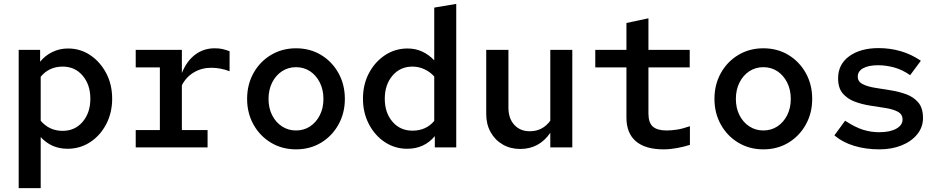

<svg xmlns="http://www.w3.org/2000/svg" viewBox="-20 -757 4840 986"><path d="M76 209V-501H186V-440Q212 -472 249 -490Q286 -508 329 -508Q393 -508 444 -473.5Q495 -439 525.5 -381Q556 -323 556 -250Q556 -178 525.5 -119.5Q495 -61 443 -27Q391 7 327 7Q244 7 189 -53V209ZM302 -85Q365 -85 404.5 -131.5Q444 -178 444 -250Q444 -322 404.5 -368.5Q365 -415 302 -415Q232 -415 189 -363V-137Q233 -85 302 -85Z M677 0V-89H801V-411H677V-501H914V-382Q939 -444 982.5 -476.5Q1026 -509 1082 -509Q1105 -509 1121 -505.5Q1137 -502 1159 -494V-391Q1137 -400 1112.5 -404.5Q1088 -409 1065 -409Q1016 -409 976 -385.5Q936 -362 914 -319V-89H1046V0Z M1500 10Q1429 10 1372 -24Q1315 -58 1282 -117Q1249 -176 1249 -249Q1249 -323 1282 -382Q1315 -441 1372 -475Q1429 -509 1500 -509Q1572 -509 1628.5 -475Q1685 -441 1718 -382Q1751 -323 1751 -249Q1751 -176 1718 -117Q1685 -58 1628.5 -24Q1572 10 1500 10ZM1500 -87Q1541 -87 1572.5 -108Q1604 -129 1622.5 -165.5Q1641 -202 1641 -249Q1641 -296 1622.5 -333Q1604 -370 1572.5 -391Q1541 -412 1500 -412Q1460 -412 1428 -391Q1396 -370 1377.5 -333Q1359 -296 1359 -249Q1359 -202 1377.5 -165.5Q1396 -129 1428 -108Q1460 -87 1500 -87Z M2071 7Q2008 7 1956.5 -27Q1905 -61 1874.5 -119.5Q1844 -178 1844 -250Q1844 -323 1874.5 -381Q1905 -439 1957 -473.5Q2009 -508 2073 -508Q2114 -508 2148.5 -492Q2183 -476 2210 -447V-718L2323 -737V0H2213V-58Q2159 7 2071 7ZM2098 -86Q2168 -86 2210 -136V-364Q2190 -387 2160.5 -401Q2131 -415 2098 -415Q2035 -415 1995.5 -368.5Q1956 -322 1956 -250Q1956 -178 1995.5 -132Q2035 -86 2098 -86Z M2652 8Q2601 8 2561.5 -15Q2522 -38 2499.5 -78.5Q2477 -119 2477 -171V-501H2591V-204Q2591 -149 2621 -116Q2651 -83 2701 -83Q2766 -83 2806 -137V-501H2919V0H2806V-75Q2749 8 2652 8Z M3388 10Q3294 10 3245.5 -31.5Q3197 -73 3197 -153V-411H3037V-501H3197V-639L3310 -663V-501H3522V-411H3310V-174Q3310 -127 3332.5 -107Q3355 -87 3403 -87Q3429 -87 3457.5 -91.5Q3486 -96 3523 -109V-13Q3492 -3 3456 3.5Q3420 10 3388 10Z M3900 10Q3829 10 3772 -24Q3715 -58 3682 -117Q3649 -176 3649 -249Q3649 -323 3682 -382Q3715 -441 3772 -475Q3829 -509 3900 -509Q3972 -509 4028.5 -475Q4085 -441 4118 -382Q4151 -323 4151 -249Q4151 -176 4118 -117Q4085 -58 4028.5 -24Q3972 10 3900 10ZM3900 -87Q3941 -87 3972.5 -108Q4004 -129 4022.5 -165.5Q4041 -202 4041 -249Q4041 -296 4022.5 -333Q4004 -370 3972.5 -391Q3941 -412 3900 -412Q3860 -412 3828 -391Q3796 -370 3777.5 -333Q3759 -296 3759 -249Q3759 -202 3777.5 -165.5Q3796 -129 3828 -108Q3860 -87 3900 -87Z M4496 10Q4426 10 4366.5 -8Q4307 -26 4265 -62L4320 -137Q4372 -103 4412.5 -90.5Q4453 -78 4495 -78Q4550 -78 4582.5 -96Q4615 -114 4615 -143Q4615 -170 4591 -183Q4567 -196 4529.5 -202Q4492 -208 4449.5 -214.5Q4407 -221 4369.5 -235Q4332 -249 4308 -277Q4284 -305 4284 -355Q4284 -427 4341.5 -468.5Q4399 -510 4492 -510Q4550 -510 4604.5 -494.5Q4659 -479 4709 -445L4654 -371Q4614 -399 4572 -410.5Q4530 -422 4489 -422Q4440 -422 4412.5 -406.5Q4385 -391 4385 -364Q4385 -338 4409 -325.5Q4433 -313 4471.5 -306.5Q4510 -300 4552.5 -293.5Q4595 -287 4633.5 -273Q4672 -259 4696 -230.5Q4720 -202 4720 -151Q4720 -104 4690.5 -67.5Q4661 -31 4610.5 -10.5Q4560 10 4496 10Z"/></svg>

Font: Red Hat Mono Medium
Style: Regular
Weight: 500
Monospace: yes
Designer: Pentagram, MCKL
Foundry: Pentagram, MCKL
Version: Version 1.023; ttfautohint (v1.8.3)